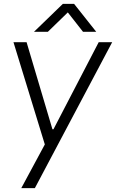

<svg xmlns="http://www.w3.org/2000/svg" viewBox="-20 -763 597 987"><path d="M89.4 204.1H159.2L556.6 -545.9H487.3L254.9 -98.6H249.5L116.7 -545.9H49.3L210.4 -20.5ZM154.8 -599.6H226.1L328.6 -699.2L406.7 -599.6H474.6L360.8 -743.2H303.2Z"/></svg>

Font: Guggenheim Sans Display Light
Style: Italic
Weight: 300
Italic angle: -7°
Designer: Modified by Tom Baber under direction of Pentagram Design 2023
Foundry: rsms
Version: Version 1.001;Glyphs 3.1.2 (3151)